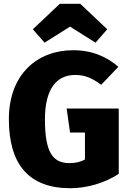

<svg xmlns="http://www.w3.org/2000/svg" viewBox="-20 -979 689 1017"><path d="M216 -753 351 -838 486 -753 548 -824 405 -959H297L154 -824ZM368 -713C175 -713 27 -583 27 -348C27 -111 130 18 353 18C440 18 536 -10 609 -58V-404H333L351 -277H430V-134C405 -121 379 -115 348 -115C260 -115 218 -171 218 -347C218 -510 281 -582 378 -582C432 -582 469 -564 516 -530L607 -625C550 -675 472 -713 368 -713Z"/></svg>

Font: Fira Sans ExtraBold
Style: Regular
Weight: 800
Designer: bBox Type GmbH & Carrois Corporate GbR & Edenspiekermann AG
Foundry: bBox Type GmbH & Carrois Corporate GbR & Edenspiekermann AG
Version: Version 4.300;PS 004.300;hotconv 1.0.88;makeotf.lib2.5.64775